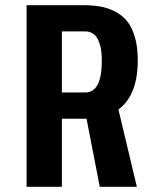

<svg xmlns="http://www.w3.org/2000/svg" viewBox="-20 -720 610 740"><path d="M364.5 0 313.5 -262.5H308.5H218.5V0H82.5V-700H300.5Q337 -700 366 -695Q395 -690 423 -675.8Q451 -661.5 469.8 -638.5Q488.5 -615.5 499.8 -577.2Q511 -539 511 -488Q511 -353 436.5 -298L507.5 0ZM218.5 -599V-363.5H308.5Q372.5 -363.5 372.5 -486.5Q372.5 -539 356.8 -569Q341 -599 308 -599Z"/></svg>

Font: League Mono Narrow SemiBold
Style: Regular
Weight: 600
Width: 3
Designer: Tyler Finck
Foundry: The League of Moveable Type / Tyler Finck
Version: Version 2.210